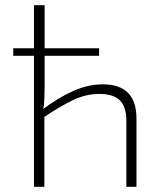

<svg xmlns="http://www.w3.org/2000/svg" viewBox="-20 -720 611 740"><path d="M376 -395Q506 -395 506 -263V0H467V-255Q467 -308 442 -333Q417 -358 363 -358Q312 -358 263 -335Q214 -312 146 -266L144 -298Q205 -344 262.5 -369.5Q320 -395 376 -395ZM152 -700V-391Q152 -364 151 -339Q150 -314 146 -293L151 -278V0H111V-700ZM362 -534V-505H31V-534Z"/></svg>

Font: Exo 2 ExtraLight
Style: Regular
Weight: 250
Designer: Natanael Gama
Foundry: Natanael Gama
Version: Version 2.010